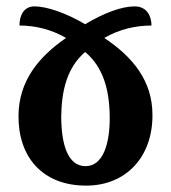

<svg xmlns="http://www.w3.org/2000/svg" viewBox="-20 -569 536 602"><path d="M88 -549C53 -549 41 -518 41 -489C90 -489 141 -477 187 -450C100 -390 40 -315 38 -209C36 -78 112 13 250 13C376 13 459 -78 458 -209C458 -315 397 -390 307 -450C353 -477 405 -489 455 -489C455 -515 443 -549 402 -549C362 -549 307 -529 247 -493C186 -529 126 -549 88 -549ZM247 -406C303 -359 323 -289 324 -204C325 -118 303 -48 248 -48C192 -48 172 -118 172 -204C173 -287 191 -358 247 -406Z"/></svg>

Font: Noto Serif Georgian ExtraCondensed Bold
Style: Regular
Weight: 700
Width: 2
Designer: Monotype Design Team, Akaki Razmadze
Foundry: Google LLC
Version: Version 2.003